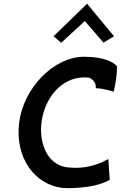

<svg xmlns="http://www.w3.org/2000/svg" viewBox="-20 -1010 654 1032"><path d="M268 -815 309 -780 436 -897 536 -781 593 -815 448 -990ZM557 -153C529 -136 476 -114 414 -109C386 -107 359 -108 332 -112C229 -131 190 -248 203 -352C219 -480 307 -594 434 -594C443 -594 453 -593 462 -592C481 -580 496 -568 495 -536C539 -534 573 -522 591 -517C602 -562 609 -609 609 -653C596 -671 547 -705 433 -705C268 -705 106 -536 83 -351C59 -158 170 -17 315 0C338 2 362 2 386 0C493 -5 547 -30 570 -44L562 -157C562 -157 560 -154 559 -153Z"/></svg>

Font: Bluebird
Style: LiNrwObl
Weight: 300
Designer: Jasper
Foundry: Cannot Into Space Fonts
Version: Version 0.98